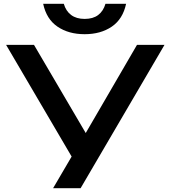

<svg xmlns="http://www.w3.org/2000/svg" viewBox="-20 -985 888 1005"><path d="M258 0 381 -210H383L697 -750H841L402 0ZM384 -116 12 -750H158L472 -215ZM206 -965H314Q325 -927 352.5 -906.5Q380 -886 423 -886Q467 -886 494 -906.5Q521 -927 532 -965H640Q623 -885 565 -845.5Q507 -806 423 -806Q339 -806 281 -845.5Q223 -885 206 -965Z"/></svg>

Font: Unbounded
Style: Regular
Weight: 400
Designer: Luke Prowse, Jean-Baptiste Morizot, Fátima Lázaro, Florian Runge
Foundry: NaN
Version: Version 1.701;gftools[0.9.28.dev5+ged2979d]